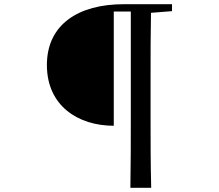

<svg xmlns="http://www.w3.org/2000/svg" viewBox="-20 -759 1040 913"><path d="M600 134H699C696 21 696 -95 696 -210V-394C696 -496 696 -598 698 -698L798 -706V-739H568C352 -739 203 -642 203 -450C203 -256 351 -161 521 -161V-704H602V-209C602 -93 602 21 600 134Z"/></svg>

Font: Noto Serif TC Medium
Style: Regular
Weight: 500
Designer: Ryoko NISHIZUKA 西塚涼子 (kana & ideographs); Frank Grießhammer (Latin, Greek & Cyrillic); Wenlong ZHANG 张文龙 (bopomofo); San
Foundry: Adobe
Version: Version 2.001;hotconv 1.1.0;makeotfexe 2.6.0